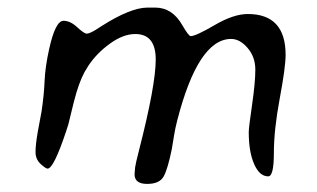

<svg xmlns="http://www.w3.org/2000/svg" viewBox="-20 -480 819 496"><path d="M329.6 -392.1Q298.3 -392.1 264.2 -367.4Q230 -342.8 208.5 -310.5L198.2 -293.5Q183.6 -266.6 170.9 -217.3L156.7 -159.2L150.9 -141.1Q118.7 -44.4 103 -44.4Q98.1 -44.4 85 -56.4Q71.8 -68.4 71.8 -87.4Q71.8 -106.4 77.6 -139.6L87.4 -192.4Q93.8 -235.4 95.2 -271Q96.7 -306.6 106.9 -353Q123 -426.3 144 -426.3Q161.6 -426.3 179.4 -409.7Q197.3 -393.1 204.1 -393.1Q210.9 -393.1 227.1 -402.8L240.7 -411.6Q316.9 -460.4 361.3 -460.4H380.9Q425.3 -460.4 451.2 -414.6Q467.3 -386.7 472.7 -386.7Q485.8 -386.7 534.7 -415.3Q583.5 -443.8 620.1 -443.8Q717.8 -443.8 717.8 -338.4Q717.8 -306.2 702.6 -225.3Q687.5 -144.5 687.5 -84.5Q687.5 -24.4 672.9 -24.4Q650.4 -24.4 636.5 -56.2Q622.6 -87.9 622.6 -138.7Q622.6 -150.4 631.1 -208.7Q639.6 -267.1 639.6 -300Q639.6 -333 619.6 -356.2Q599.6 -379.4 577.1 -379.4Q491.7 -379.4 437.5 -167.5Q432.6 -148.4 429.7 -130.4L423.8 -94.7Q413.6 -44.4 403.1 -24.7Q392.6 -4.9 360.1 -4.9Q327.6 -4.9 327.6 -29.8L329.1 -47.9Q330.1 -56.6 339.4 -92.8Q382.3 -260.3 382.3 -326.2Q382.3 -392.1 329.6 -392.1Z"/></svg>

Font: Averia Libre Light
Style: Italic
Weight: 300
Italic angle: -8.5°
Version: Version 1.002